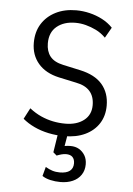

<svg xmlns="http://www.w3.org/2000/svg" viewBox="-51 -536 531 767"><g transform="rotate(5 214.5 -152.5)"><path d="M219 8Q187 8 156 1.5Q125 -5 98.5 -17.5Q72 -30 52 -47L75 -91Q98 -73 121.5 -62.5Q145 -52 169.5 -47Q194 -42 219 -42Q265 -42 293.5 -64Q322 -86 322 -125Q322 -160 303.5 -181Q285 -202 248 -209L178 -224Q124 -236 95 -270Q66 -304 66 -353Q66 -397 86 -429Q106 -461 141.5 -479Q177 -497 224 -497Q251 -497 278 -490.5Q305 -484 329 -471.5Q353 -459 371 -440L347 -398Q329 -416 308.5 -426Q288 -436 267 -441.5Q246 -447 225 -447Q179 -447 150.5 -423.5Q122 -400 122 -356Q122 -324 138 -303.5Q154 -283 191 -275L260 -260Q320 -247 349 -213Q378 -179 378 -128Q378 -87 358.5 -56.5Q339 -26 303.5 -9Q268 8 219 8ZM220 192Q199 192 179.5 187.5Q160 183 147 174L157 137Q170 145 184 149.5Q198 154 214 154Q241 154 254.5 143.5Q268 133 268 113Q268 97 259.5 88Q251 79 233 79Q225 79 215.5 81.5Q206 84 196 88L182 76L197 -20H236L223 56L205 53Q213 49 225 47Q237 45 248 45Q268 45 282.5 53.5Q297 62 306 77Q315 92 315 113Q315 137 303 155Q291 173 269.5 182.5Q248 192 220 192Z"/></g></svg>

Font: Nunito Sans 10pt Condensed Light
Style: Regular
Weight: 300
Width: 3
Designer: Vernon Adams
Foundry: Vernon Adams
Version: Version 3.101;gftools[0.9.27]